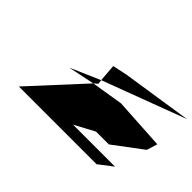

<svg xmlns="http://www.w3.org/2000/svg" viewBox="-85 -975 1050 1050"><g transform="rotate(45 440.5 -450.0)"><path d="M105 -188H706L787 -250H462L578 -312H677L845 -438L864 -500L565 -518L381 -488ZM227 -456 399 -531 402 -506 381 -488ZM391 -632 399 -531 881 -712 475 -650Z"/></g></svg>

Font: bitstorm
Style: suextobl
Weight: 400
Version: Version 0.2